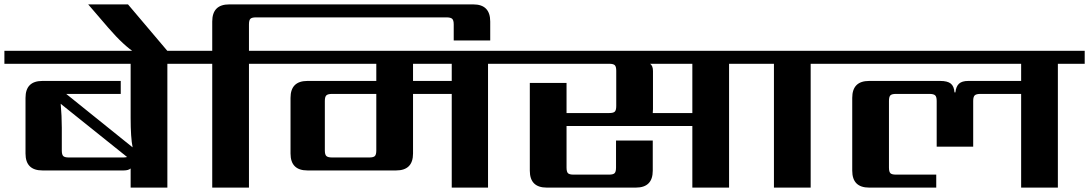

<svg xmlns="http://www.w3.org/2000/svg" viewBox="-40 -853 4952 873"><path d="M273 -137H520Q530 -137 538 -139L236 -381Q241 -325 241 -273V-169Q241 -150 247.5 -143.5Q254 -137 273 -137ZM843 -622V-563H721V0H554V-87Q544 -78 522 -78H153Q76 -78 76 -155V-408Q76 -485 153 -485H509V-426H261L563 -183Q554 -227 554 -317V-563H-20V-622Z M730 -611H577Q523 -645 453 -726L361 -833H542Z M1214 -622V-563H1092V0H925V-563H803V-622H925V-755Q925 -833 1002 -833H2112Q2189 -833 2189 -755V-669H2023V-742Q2023 -761 2016 -767.5Q2009 -774 1990 -774H1124Q1105 -774 1098.5 -767.5Q1092 -761 1092 -742V-622Z M2014 -485V-563H1838V-485ZM1671 -169V-426H1470Q1451 -426 1444 -419.5Q1437 -413 1437 -394V-169Q1437 -150 1444 -143.5Q1451 -137 1470 -137H1639Q1658 -137 1664.5 -143.5Q1671 -150 1671 -169ZM2301 -622V-563H2179V0H2014V-426H1838V-155Q1838 -78 1761 -78H1358Q1281 -78 1281 -155V-408Q1281 -485 1358 -485H1671V-563H1174V-622Z M3108 -339V-563H2916Q2929 -554 2929 -530V-357Q2929 -345 2928 -339ZM3398 -622V-563H3275V0H3108V-280H2536V-91Q2536 -72 2542.5 -65.5Q2549 -59 2568 -59H2729Q2748 -59 2754.5 -65.5Q2761 -72 2761 -91V-214H2928V-77Q2928 0 2851 0H2446Q2369 0 2369 -77V-476H2536V-339H2730Q2749 -339 2755.5 -345.5Q2762 -352 2762 -371V-531Q2762 -550 2755.5 -556.5Q2749 -563 2730 -563H2261V-622Z M3768 -622V-563H3646V0H3479V-563H3357V-622Z M4892 -622V-563H4770V0H4603V-426H4418Q4399 -426 4392 -419.5Q4385 -413 4385 -394V-186H4219V-394Q4219 -413 4212 -419.5Q4205 -426 4186 -426H4034Q4015 -426 4008.5 -419.5Q4002 -413 4002 -394V-91Q4002 -72 4008.5 -65.5Q4015 -59 4034 -59H4217V0H3912Q3835 0 3835 -77V-408Q3835 -485 3912 -485H4235Q4268 -485 4283 -473Q4298 -461 4300 -433H4304Q4307 -460 4320.5 -472.5Q4334 -485 4363 -485H4603V-563H3728V-622Z"/></svg>

Font: Sarpanch
Style: Bold
Weight: 700
Designer: Manushi Parikh (Devanagari and Latin), Jyotish Sonowal (Devanagari)
Foundry: Indian Type Foundry
Version: Version 2.004;PS 1.0;hotconv 1.0.78;makeotf.lib2.5.61930; tt